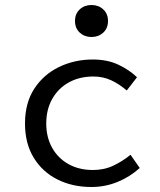

<svg xmlns="http://www.w3.org/2000/svg" viewBox="-20 -736 640 768"><path d="M346 12Q270 12 210 -18Q150 -48 115 -105Q80 -162 80 -242Q80 -324 117 -381Q154 -438 216 -468Q278 -498 351 -498Q410 -498 454 -477Q498 -456 528 -427L487 -374Q457 -400 424.5 -415Q392 -430 354 -430Q298 -430 255.5 -406.5Q213 -383 189 -340.5Q165 -298 165 -242Q165 -187 188.5 -145Q212 -103 254 -79.5Q296 -56 352 -56Q397 -56 434.5 -74Q472 -92 502 -117L539 -64Q499 -28 449.5 -8Q400 12 346 12ZM346 -588Q318 -588 299 -605.5Q280 -623 280 -652Q280 -681 299 -698.5Q318 -716 346 -716Q374 -716 393 -698.5Q412 -681 412 -652Q412 -623 393 -605.5Q374 -588 346 -588Z"/></svg>

Font: SauceCodePro NFM
Style: Regular
Weight: 400
Monospace: yes
Designer: Paul D. Hunt, Teo Tuominen
Foundry: Adobe
Version: Version 2.042;hotconv 1.1.0;makeotfexe 2.6.0;Nerd Fonts 3.3.